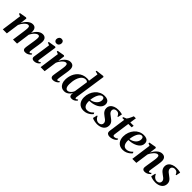

<svg xmlns="http://www.w3.org/2000/svg" viewBox="400 -2464 4122 4122"><g transform="rotate(45 2461.0 -403.0)"><path d="M227.5 -521 208 -365Q223.5 -398 245.5 -428.2Q267.5 -458.5 294.5 -483Q321.5 -507.5 352 -521.5Q382.5 -535.5 415.5 -535.5Q452 -535.5 475.2 -519.8Q498.5 -504 509 -473.2Q519.5 -442.5 518 -398.5Q518 -391 516.8 -379.2Q515.5 -367.5 513.8 -353.8Q512 -340 509.5 -326.5L494.5 -323.5Q512.5 -372 536.8 -411Q561 -450 589.8 -477.8Q618.5 -505.5 651 -520.5Q683.5 -535.5 718 -535.5Q769.5 -535.5 797.5 -504.5Q825.5 -473.5 825.5 -415Q825.5 -393.5 822.2 -364.5Q819 -335.5 814 -303.8Q809 -272 804 -241.5Q799.5 -213.5 794.8 -183.5Q790 -153.5 786.5 -127Q783 -100.5 782 -83Q781.5 -66 786 -59.8Q790.5 -53.5 798.5 -53.5Q808 -53.5 819.5 -59.5Q831 -65.5 846 -80L857.5 -56.5Q848.5 -44.5 829.8 -28.8Q811 -13 783.5 -1Q756 11 719.5 11Q698.5 11 683.5 3.5Q668.5 -4 661 -18Q653.5 -32 653.5 -53Q653.5 -67.5 657.2 -96Q661 -124.5 666.8 -158.2Q672.5 -192 677 -223Q682 -254.5 687 -286.5Q692 -318.5 695.2 -346.8Q698.5 -375 698.5 -395Q698.5 -428 689.5 -441.8Q680.5 -455.5 657.5 -455.5Q638 -455.5 614.8 -441Q591.5 -426.5 568.2 -400.5Q545 -374.5 525 -339.8Q505 -305 491 -264L512 -341.5Q510.5 -322.5 508.5 -304.2Q506.5 -286 504 -267.8Q501.5 -249.5 499 -230L467 0H344L375.5 -222.5Q380 -254.5 384.5 -286.8Q389 -319 392 -347.2Q395 -375.5 395 -394.5Q394.5 -428.5 385.5 -442Q376.5 -455.5 352 -455.5Q333.5 -455.5 312.2 -442.2Q291 -429 269.5 -406.5Q248 -384 229.5 -355.5Q211 -327 198.5 -297L157 0H34.5L98.5 -460L43.5 -482.5L47.5 -507L207 -534.5Z M989 11Q967.5 11 951 3.8Q934.5 -3.5 926 -18.5Q917.5 -33.5 920.5 -57.5Q922 -70 926.2 -99.2Q930.5 -128.5 936.8 -169.8Q943 -211 950.2 -259.8Q957.5 -308.5 965 -360Q972.5 -411.5 979 -460.5L920.5 -483L925 -507L1091 -534.5L1111.5 -520.5L1047.5 -86.5Q1045 -68 1050.2 -60.8Q1055.5 -53.5 1064.5 -53.5Q1075 -53.5 1085.2 -59Q1095.5 -64.5 1111 -79.5L1122.5 -55.5Q1112.5 -42 1094.2 -26.5Q1076 -11 1049.5 0Q1023 11 989 11ZM1060.5 -598Q1030.5 -598 1012.8 -617.8Q995 -637.5 995.5 -664.5Q996 -701 1017 -725.2Q1038 -749.5 1074 -749.5Q1107 -749.5 1124 -729.5Q1141 -709.5 1140.5 -684Q1140.5 -648 1119.8 -623Q1099 -598 1060.5 -598Z M1355 -365.5Q1371 -398 1392.8 -428.5Q1414.5 -459 1440.8 -483.2Q1467 -507.5 1497 -521.5Q1527 -535.5 1560 -535.5Q1612.5 -535.5 1640.2 -504.8Q1668 -474 1668 -415Q1668 -393.5 1664.5 -364.5Q1661 -335.5 1656 -303.5Q1651 -271.5 1646 -241.5Q1642 -214 1637 -183.8Q1632 -153.5 1628.2 -127Q1624.5 -100.5 1623.5 -83Q1623.5 -66 1628.2 -59.8Q1633 -53.5 1640.5 -53.5Q1650 -53.5 1661.2 -59.2Q1672.5 -65 1687 -79L1698.5 -55Q1689.5 -43.5 1671 -28Q1652.5 -12.5 1625 -0.8Q1597.5 11 1561 11Q1540.5 11 1525.5 3.5Q1510.5 -4 1502.8 -18Q1495 -32 1495 -53Q1495.5 -64 1497.8 -83Q1500 -102 1503.8 -125.8Q1507.5 -149.5 1511.5 -174.5Q1515.5 -199.5 1519.5 -222.5Q1523.5 -246.5 1527.2 -270.8Q1531 -295 1534.2 -317.8Q1537.5 -340.5 1539.5 -360.2Q1541.5 -380 1541.5 -395Q1541 -417 1537 -430.2Q1533 -443.5 1524 -449.5Q1515 -455.5 1499 -455.5Q1480.5 -455.5 1459 -442Q1437.5 -428.5 1416.2 -405.8Q1395 -383 1376.5 -354.2Q1358 -325.5 1346 -295L1304.5 0H1182.5L1246 -460L1191 -482.5L1195 -507L1354.5 -534.5L1375 -521Z M2181 -88.5Q2179 -70.5 2182.2 -61.8Q2185.5 -53 2196 -53Q2206 -53 2217.5 -59Q2229 -65 2243.5 -78.5L2255 -55Q2245.5 -42 2227.5 -26.8Q2209.5 -11.5 2184.5 -0.5Q2159.5 10.5 2128 10.5Q2091 10.5 2076.2 -10.8Q2061.5 -32 2063 -64L2067.5 -103.5Q2055.5 -75 2031.5 -48.8Q2007.5 -22.5 1974.8 -6Q1942 10.5 1903 10.5Q1855 10.5 1819.2 -12.8Q1783.5 -36 1763.8 -79.5Q1744 -123 1744 -183.5Q1744 -235.5 1756.8 -286.8Q1769.5 -338 1794.8 -383Q1820 -428 1858 -462.5Q1896 -497 1946.5 -516.8Q1997 -536.5 2060.5 -536.5Q2077 -536.5 2093.5 -534Q2110 -531.5 2123 -527.5L2155.5 -753.5L2082.5 -771.5L2087.5 -795L2267.5 -817L2286.5 -804.5ZM2114.5 -472.5Q2108 -483 2092.8 -491Q2077.5 -499 2056 -499Q2016.5 -499 1986.2 -478.5Q1956 -458 1934.8 -424Q1913.5 -390 1900.2 -347.8Q1887 -305.5 1881 -260.8Q1875 -216 1875 -175.5Q1875 -131 1884.2 -103Q1893.5 -75 1909.8 -61.8Q1926 -48.5 1946.5 -48.5Q1971 -48.5 1995.2 -64.5Q2019.5 -80.5 2039 -105.8Q2058.5 -131 2067.5 -158.5Z M2702 -94.5Q2687.5 -73.5 2657.8 -49Q2628 -24.5 2585.8 -6.8Q2543.5 11 2490.5 11Q2440 11 2403.2 -6.2Q2366.5 -23.5 2343 -53Q2319.5 -82.5 2308.2 -120Q2297 -157.5 2297 -198.5Q2297 -269 2319.5 -330.2Q2342 -391.5 2382 -438.2Q2422 -485 2476.5 -511.2Q2531 -537.5 2595 -537.5Q2643.5 -537.5 2674.5 -523.2Q2705.5 -509 2720.2 -484.2Q2735 -459.5 2735.5 -427.5Q2735.5 -384 2716.2 -351Q2697 -318 2664.5 -294.8Q2632 -271.5 2592 -256.5Q2552 -241.5 2510 -234.2Q2468 -227 2431 -226Q2429 -191.5 2433.8 -159.8Q2438.5 -128 2451 -103.8Q2463.5 -79.5 2484.8 -65.2Q2506 -51 2537 -51Q2568.5 -51 2595.2 -61Q2622 -71 2644.5 -87.5Q2667 -104 2685 -124ZM2570 -498.5Q2540.5 -498.5 2516.5 -476.8Q2492.5 -455 2475 -419.5Q2457.5 -384 2446.5 -341.5Q2435.5 -299 2432 -257.5Q2459.5 -260 2486.5 -270Q2513.5 -280 2537.2 -295.8Q2561 -311.5 2579.5 -332.8Q2598 -354 2608.2 -379.5Q2618.5 -405 2618.5 -434.5Q2618 -467.5 2605.5 -483Q2593 -498.5 2570 -498.5Z M3113.5 -418.5H3096Q3089.5 -447 3065 -470.2Q3040.5 -493.5 3001.5 -493.5Q2978 -493.5 2958.8 -485.8Q2939.5 -478 2928 -462.8Q2916.5 -447.5 2916 -424.5Q2915.5 -401 2926.8 -381.5Q2938 -362 2957.8 -345.2Q2977.5 -328.5 3002.5 -311Q3033 -290 3057.5 -268.2Q3082 -246.5 3096.5 -219.5Q3111 -192.5 3111 -155.5Q3111 -114.5 3095 -83.5Q3079 -52.5 3050.2 -31.5Q3021.5 -10.5 2983 0.2Q2944.5 11 2899 11Q2869.5 11 2838.5 5.5Q2807.5 0 2783.2 -8Q2759 -16 2749 -24L2772.5 -123H2789Q2797.5 -100 2814.2 -79Q2831 -58 2854.5 -44.8Q2878 -31.5 2906.5 -31.5Q2929.5 -31.5 2949.2 -40.2Q2969 -49 2981.2 -66.2Q2993.5 -83.5 2993.5 -108Q2993.5 -132.5 2981.5 -151.2Q2969.5 -170 2948.8 -186.8Q2928 -203.5 2901.5 -221.5Q2877.5 -238 2854.2 -259.2Q2831 -280.5 2815.8 -309.2Q2800.5 -338 2800.5 -376Q2800.5 -425.5 2827.5 -460.8Q2854.5 -496 2902.2 -515Q2950 -534 3011.5 -534Q3036 -534 3060.8 -531.5Q3085.5 -529 3105 -524.8Q3124.5 -520.5 3134 -516.5Z M3335.5 -181Q3332 -158 3329.8 -140.5Q3327.5 -123 3326 -110Q3324.5 -97 3324.5 -86.5Q3324.5 -71 3333.8 -63.8Q3343 -56.5 3357 -56.5Q3381 -56.5 3403.5 -66.8Q3426 -77 3443 -93L3454 -63.5Q3436.5 -42 3409.2 -25.2Q3382 -8.5 3349.8 1Q3317.5 10.5 3283.5 10.5Q3244 10.5 3219.8 -8.5Q3195.5 -27.5 3197 -68Q3197 -73.5 3198 -83.2Q3199 -93 3201 -107Q3203 -121 3205.8 -140Q3208.5 -159 3212 -183.5L3251.5 -469H3191.5L3197 -497L3266.5 -524.5Q3279.5 -537.5 3294 -563.5Q3308.5 -589.5 3321.5 -618.5Q3334.5 -647.5 3343 -669.5H3405L3383.5 -522.5H3485.5L3477.5 -469H3376Z M3891.5 -94.5Q3877 -73.5 3847.2 -49Q3817.5 -24.5 3775.2 -6.8Q3733 11 3680 11Q3629.5 11 3592.8 -6.2Q3556 -23.5 3532.5 -53Q3509 -82.5 3497.8 -120Q3486.5 -157.5 3486.5 -198.5Q3486.5 -269 3509 -330.2Q3531.5 -391.5 3571.5 -438.2Q3611.5 -485 3666 -511.2Q3720.5 -537.5 3784.5 -537.5Q3833 -537.5 3864 -523.2Q3895 -509 3909.8 -484.2Q3924.5 -459.5 3925 -427.5Q3925 -384 3905.8 -351Q3886.5 -318 3854 -294.8Q3821.5 -271.5 3781.5 -256.5Q3741.5 -241.5 3699.5 -234.2Q3657.5 -227 3620.5 -226Q3618.5 -191.5 3623.2 -159.8Q3628 -128 3640.5 -103.8Q3653 -79.5 3674.2 -65.2Q3695.5 -51 3726.5 -51Q3758 -51 3784.8 -61Q3811.5 -71 3834 -87.5Q3856.5 -104 3874.5 -124ZM3759.5 -498.5Q3730 -498.5 3706 -476.8Q3682 -455 3664.5 -419.5Q3647 -384 3636 -341.5Q3625 -299 3621.5 -257.5Q3649 -260 3676 -270Q3703 -280 3726.8 -295.8Q3750.5 -311.5 3769 -332.8Q3787.5 -354 3797.8 -379.5Q3808 -405 3808 -434.5Q3807.5 -467.5 3795 -483Q3782.5 -498.5 3759.5 -498.5Z M4139 -365.5Q4155 -398 4176.8 -428.5Q4198.5 -459 4224.8 -483.2Q4251 -507.5 4281 -521.5Q4311 -535.5 4344 -535.5Q4396.5 -535.5 4424.2 -504.8Q4452 -474 4452 -415Q4452 -393.5 4448.5 -364.5Q4445 -335.5 4440 -303.5Q4435 -271.5 4430 -241.5Q4426 -214 4421 -183.8Q4416 -153.5 4412.2 -127Q4408.5 -100.5 4407.5 -83Q4407.5 -66 4412.2 -59.8Q4417 -53.5 4424.5 -53.5Q4434 -53.5 4445.2 -59.2Q4456.5 -65 4471 -79L4482.5 -55Q4473.5 -43.5 4455 -28Q4436.5 -12.5 4409 -0.8Q4381.5 11 4345 11Q4324.5 11 4309.5 3.5Q4294.5 -4 4286.8 -18Q4279 -32 4279 -53Q4279.5 -64 4281.8 -83Q4284 -102 4287.8 -125.8Q4291.5 -149.5 4295.5 -174.5Q4299.5 -199.5 4303.5 -222.5Q4307.5 -246.5 4311.2 -270.8Q4315 -295 4318.2 -317.8Q4321.5 -340.5 4323.5 -360.2Q4325.5 -380 4325.5 -395Q4325 -417 4321 -430.2Q4317 -443.5 4308 -449.5Q4299 -455.5 4283 -455.5Q4264.5 -455.5 4243 -442Q4221.5 -428.5 4200.2 -405.8Q4179 -383 4160.5 -354.2Q4142 -325.5 4130 -295L4088.5 0H3966.5L4030 -460L3975 -482.5L3979 -507L4138.5 -534.5L4159 -521Z M4881.5 -418.5H4864Q4857.5 -447 4833 -470.2Q4808.5 -493.5 4769.5 -493.5Q4746 -493.5 4726.8 -485.8Q4707.5 -478 4696 -462.8Q4684.5 -447.5 4684 -424.5Q4683.5 -401 4694.8 -381.5Q4706 -362 4725.8 -345.2Q4745.5 -328.5 4770.5 -311Q4801 -290 4825.5 -268.2Q4850 -246.5 4864.5 -219.5Q4879 -192.5 4879 -155.5Q4879 -114.5 4863 -83.5Q4847 -52.5 4818.2 -31.5Q4789.5 -10.5 4751 0.2Q4712.5 11 4667 11Q4637.5 11 4606.5 5.5Q4575.5 0 4551.2 -8Q4527 -16 4517 -24L4540.5 -123H4557Q4565.5 -100 4582.2 -79Q4599 -58 4622.5 -44.8Q4646 -31.5 4674.5 -31.5Q4697.5 -31.5 4717.2 -40.2Q4737 -49 4749.2 -66.2Q4761.5 -83.5 4761.5 -108Q4761.5 -132.5 4749.5 -151.2Q4737.5 -170 4716.8 -186.8Q4696 -203.5 4669.5 -221.5Q4645.5 -238 4622.2 -259.2Q4599 -280.5 4583.8 -309.2Q4568.5 -338 4568.5 -376Q4568.5 -425.5 4595.5 -460.8Q4622.5 -496 4670.2 -515Q4718 -534 4779.5 -534Q4804 -534 4828.8 -531.5Q4853.5 -529 4873 -524.8Q4892.5 -520.5 4902 -516.5Z"/></g></svg>

Font: Merriweather 96pt SemiBold
Style: Italic
Weight: 600
Italic angle: -7.8°
Version: Version 2.101